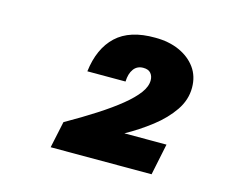

<svg xmlns="http://www.w3.org/2000/svg" viewBox="-72 -860 794 656"><g transform="rotate(15 325.0 -532.0)"><path d="M154 -305 174 -399Q232 -432 278.5 -462Q325 -492 357.5 -518.5Q390 -545 407.5 -568.5Q425 -592 425 -614Q425 -629 416.5 -639Q408 -649 390 -649Q368 -649 356 -632.5Q344 -616 343 -588H208Q218 -671 265.5 -715.5Q313 -760 403 -759Q451 -759 488 -742.5Q525 -726 546.5 -696.5Q568 -667 568 -626Q568 -583 542 -545Q516 -507 474 -474.5Q432 -442 385 -416H534L511 -305Z"/></g></svg>

Font: Azeret Mono Thin ExtraBold
Style: Italic
Weight: 800
Italic angle: -12°
Version: Version 1.002